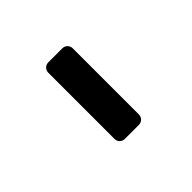

<svg xmlns="http://www.w3.org/2000/svg" viewBox="23 -977 539 539"><g transform="rotate(45 292.5 -707.5)"><path d="M131 -680V-735Q131 -744 137 -750Q143 -756 152 -756H414Q423 -756 429 -750Q435 -744 435 -735V-680Q435 -671 429 -665Q423 -659 414 -659H152Q143 -659 137 -665Q131 -671 131 -680Z"/></g></svg>

Font: Miriam Libre
Style: Bold
Weight: 700
Designer: Michal Sahar
Foundry: Hagilda
Version: Version 1.001